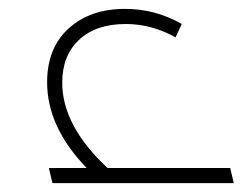

<svg xmlns="http://www.w3.org/2000/svg" viewBox="-20 -412 546 432"><path d="M506 0H98L90 -34H175Q86 -126 86 -227Q86 -304 134.5 -348Q183 -392 261 -392Q330 -392 389 -358L375 -328Q321 -358 263 -358Q196 -358 158 -322.5Q120 -287 120 -226Q120 -129 222 -34H498Z"/></svg>

Font: Cairo ExtraLight
Style: Italic
Weight: 275
Italic angle: -13°
Designer: Mohamed Gaber, Accademia di Belle Arti di Urbino and others
Foundry: Kief Type Foundry, Accademia di Belle Arti di Urbino and others
Version: Version 3.011